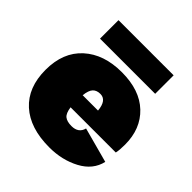

<svg xmlns="http://www.w3.org/2000/svg" viewBox="-188 -813 955 955"><g transform="rotate(45 290.0 -335.5)"><path d="M490 -681V-551H102V-681ZM563 -266Q563 -228 558 -206H240Q245 -169 261 -156Q277 -143 309 -143Q358 -143 369 -186L554 -136Q538 -66 467 -28Q396 10 306 10Q170 10 95 -58Q20 -126 20 -250Q20 -373 95.5 -441.5Q171 -510 297 -510Q423 -510 493 -443.5Q563 -377 563 -266ZM298 -358Q272 -358 258 -343Q244 -328 240 -291H348Q342 -358 298 -358Z"/></g></svg>

Font: Elaine Sans Black
Style: Regular
Weight: 900
Designer: Wei Huang
Foundry: Wei Huang
Version: Version 2.001;December 24, 2019;FontCreator 12.0.0.2547 64-b